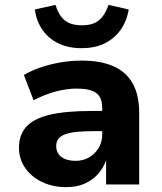

<svg xmlns="http://www.w3.org/2000/svg" viewBox="-20 -758 666 789"><path d="M252 11Q196 11 152 -10.5Q108 -32 83 -68.5Q58 -105 58 -151Q58 -204 88.5 -237.5Q119 -271 184.5 -286.5Q250 -302 356 -302H419V-219H362Q323 -219 294.5 -216Q266 -213 247.5 -206Q229 -199 220 -187.5Q211 -176 211 -158Q211 -129 232.5 -113Q254 -97 291 -97Q321 -97 345.5 -111Q370 -125 385 -149.5Q400 -174 400 -205V-314Q400 -359 374.5 -376.5Q349 -394 295 -394Q256 -394 211 -382.5Q166 -371 118 -346L78 -450Q111 -469 150 -482Q189 -495 231.5 -502Q274 -509 316 -509Q392 -509 444.5 -486.5Q497 -464 524.5 -416.5Q552 -369 552 -293V0H416V-99Q404 -66 381.5 -41.5Q359 -17 327 -3Q295 11 252 11ZM316 -560Q261 -560 220.5 -579.5Q180 -599 155 -634.5Q130 -670 123 -719L208 -738Q221 -695 246 -674.5Q271 -654 317 -654Q362 -654 387 -675Q412 -696 426 -738L509 -719Q500 -668 473.5 -632.5Q447 -597 407.5 -578.5Q368 -560 316 -560Z"/></svg>

Font: Nunito Sans 9pt ExtraBold
Style: Regular
Weight: 800
Version: Version 3.101;gftools[0.9.27]